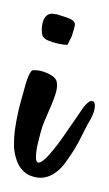

<svg xmlns="http://www.w3.org/2000/svg" viewBox="-29 -341 157 277"><path d="M12.7 -88.4Q-1.5 -95.7 -6.3 -114.3Q-8.8 -123 -8.8 -131.8Q-9.3 -150.4 -2.9 -178.7Q-1.5 -185.5 1.5 -196.3Q4.4 -207 4.9 -208.5Q12.2 -237.3 18.1 -239.7H21.5Q30.3 -239.7 40.5 -234.9Q50.8 -230 52.7 -223.6Q54.2 -217.3 52.2 -209.5Q49.8 -199.7 41.7 -181.4Q33.7 -163.1 32.2 -158.7Q28.8 -147.5 25.9 -135.3Q22.9 -123.5 22.9 -113.8Q22.9 -106.4 26.9 -106.4Q31.7 -106.4 42 -117.9Q52.2 -129.4 61.5 -142.8Q70.8 -156.2 80.6 -170.4Q90.3 -184.6 91.3 -186Q98.6 -195.3 103 -195.3Q107.9 -195.3 107.9 -188.5Q107.9 -180.2 101.6 -168.9Q98.1 -163.6 91.3 -149.7Q84.5 -135.7 78.9 -126.5Q73.2 -117.2 65.4 -106.4Q57.6 -95.7 48.3 -90.1Q39.1 -84.5 29.3 -84.5Q23.9 -84.5 16.6 -86.9ZM79.1 -305.7Q79.1 -303.2 74.7 -289.1L68.4 -276.4H66.9Q59.6 -276.4 46.6 -280.3Q33.7 -284.2 32.2 -290Q30.3 -297.4 32.2 -307.1Q35.6 -321.3 46.4 -321.3Q47.4 -321.3 53.2 -320.3Q54.7 -319.8 66.9 -315.9Q79.1 -312 79.1 -305.7Z"/></svg>

Font: Sintesa 4
Style: 4
Weight: 400
Version: Version 001.000